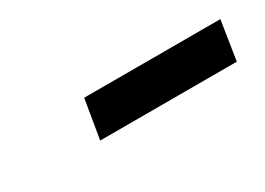

<svg xmlns="http://www.w3.org/2000/svg" viewBox="-18 -843 479 347"><g transform="rotate(-30 221.5 -669.0)"><path d="M428.7 -710.4 416 -628.9H130.9L144.5 -710.4Z"/></g></svg>

Font: Roboto Condensed
Style: Bold Italic
Weight: 700
Italic angle: -12°
Designer: Christian Robertson
Foundry: Google
Version: Version 3.0